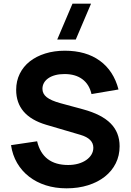

<svg xmlns="http://www.w3.org/2000/svg" viewBox="-20 -1010 711 1045"><path d="M291.5 -795 374.5 -990H475.5L392.5 -795ZM342 15Q281 15 229.2 -1.5Q177.5 -18 138 -48.8Q98.5 -79.5 73.2 -122.8Q48 -166 40 -220L182 -241Q213 -112 351 -112Q380.5 -112 405.5 -119Q430.5 -126 449 -138.8Q467.5 -151.5 477.8 -168.8Q488 -186 488 -206Q488 -255.5 418 -276L231 -331Q68 -379.5 68 -521Q68 -569 87.5 -608.5Q107 -648 142.2 -675.8Q177.5 -703.5 226.2 -718.8Q275 -734 333 -734Q448 -734 523.2 -679.5Q598.5 -625 625 -523L478 -498Q466 -551 428.2 -579Q390.5 -607 331 -607Q303 -607 280.8 -601Q258.5 -595 243 -584.2Q227.5 -573.5 219.2 -558.8Q211 -544 211 -526.5Q211 -499.5 234.2 -481Q257.5 -462.5 308.5 -448.5L432 -415Q533.5 -387.5 582.2 -338.2Q631 -289 631 -214Q631 -163 610 -121Q589 -79 550.8 -48.8Q512.5 -18.5 459.5 -1.8Q406.5 15 342 15Z"/></svg>

Font: Vela Sans ExtBd
Style: Regular
Weight: 800
Designer: Principal design: Mikhail Sharanda - project Manrope.
Design modification: Ravid Balaliev
Foundry: Mikhail Sharanda
Version: Version 1.001